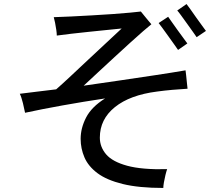

<svg xmlns="http://www.w3.org/2000/svg" viewBox="-20 -871 1040 950"><path d="M788 59Q667 59 587.5 39.5Q508 20 462.5 -14Q417 -48 398 -92Q379 -136 379 -184Q379 -237 406 -289.5Q433 -342 500 -384Q393 -368 290 -349.5Q187 -331 104 -313Q101 -330 93.5 -360.5Q86 -391 78 -407Q117 -412 163 -417.5Q209 -423 258 -429Q289 -456 331 -495.5Q373 -535 419 -578Q465 -621 508 -661Q551 -701 582 -730Q550 -727 507.5 -722.5Q465 -718 419.5 -713.5Q374 -709 332.5 -704Q291 -699 261 -695Q261 -706 258.5 -723.5Q256 -741 252.5 -758.5Q249 -776 246 -786Q283 -787 332.5 -789.5Q382 -792 435.5 -795Q489 -798 538.5 -801.5Q588 -805 624.5 -808.5Q661 -812 677 -814Q682 -808 692 -795.5Q702 -783 712.5 -770.5Q723 -758 729 -751Q716 -741 688 -716.5Q660 -692 623 -658.5Q586 -625 545.5 -587.5Q505 -550 465.5 -513.5Q426 -477 394 -447Q485 -460 576.5 -473.5Q668 -487 751 -499.5Q834 -512 898 -523Q899 -518 901 -498.5Q903 -479 905 -459.5Q907 -440 908 -432Q873 -430 833 -426.5Q793 -423 757 -418Q623 -401 548.5 -341Q474 -281 474 -190Q474 -144 505 -107.5Q536 -71 609 -51Q682 -31 807 -34Q803 -23 798.5 -4.5Q794 14 791 31.5Q788 49 788 59ZM953 -687Q949 -693 935.5 -712Q922 -731 905.5 -754Q889 -777 875.5 -795.5Q862 -814 857 -819L903 -851Q908 -845 921.5 -826Q935 -807 951 -784Q967 -761 981 -742.5Q995 -724 999 -718ZM861 -624Q857 -630 843.5 -649Q830 -668 813.5 -691Q797 -714 783.5 -732.5Q770 -751 765 -757L812 -788Q816 -782 829.5 -763Q843 -744 859 -721.5Q875 -699 889 -680.5Q903 -662 907 -656Z"/></svg>

Font: Zen Kaku Gothic Antique Medium
Style: Regular
Weight: 500
Designer: Yoshimichi Ohira
Foundry: Positype
Version: Version 1.002